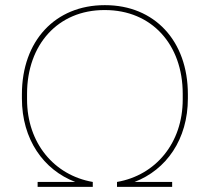

<svg xmlns="http://www.w3.org/2000/svg" viewBox="-20 -725 814 745"><path d="M126 0H340V-19C190 -45 85 -170 85 -339V-361C85 -552 205 -686 385 -686H387C569 -686 689 -552 689 -361V-339C689 -170 584 -45 434 -19V0H648V-19H502C625 -66 709 -184 709 -343V-359C709 -567 579 -705 388 -705H386C195 -705 65 -567 65 -359V-343C65 -184 149 -66 272 -19H126Z"/></svg>

Font: Fixel Display 20240404 Thin
Style: Italic
Weight: 100
Italic angle: -10°
Designer: AlfaBravo + MacPaw
Foundry: Kyrylo Tkachov, Marchela Mozhyna, Serhii Makarenko, Maria Weinstein, Zakhar Kryvoshyya
Version: Version 1.211;Glyphs 3.2 (3225)